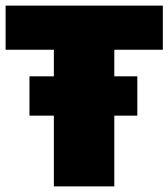

<svg xmlns="http://www.w3.org/2000/svg" viewBox="-20 -664 600 684"><path d="M171.9 0V-252H85V-392.1H171.9V-486.8H0V-644H560.1V-486.8H387.2V-392.1H469.2V-252H387.2V0Z"/></svg>

Font: Kanit ExtraBold
Style: Regular
Weight: 800
Designer: Katatrad Team
Foundry: CadsonDemak
Version: Version 1.000;PS 001.000;hotconv 1.0.88;makeotf.lib2.5.64775